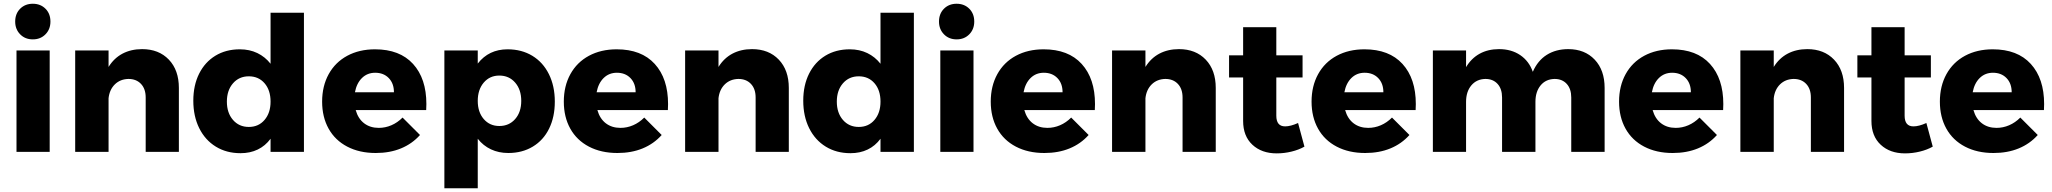

<svg xmlns="http://www.w3.org/2000/svg" viewBox="-20 -810 10945 1024"><path d="M68 -541H245V0H68ZM249 -695Q249 -654 222.5 -627Q196 -600 155 -600Q114 -600 87.5 -627Q61 -654 61 -695Q61 -737 87.5 -763.5Q114 -790 155 -790Q196 -790 222.5 -763.5Q249 -737 249 -695Z M934 -341V0H757V-290Q757 -336 732 -362.5Q707 -389 665 -389Q621 -388 592.5 -360Q564 -332 559 -286V0H381V-541H559V-453Q588 -500 633.5 -524Q679 -548 738 -548Q827 -548 880.5 -492Q934 -436 934 -341Z M1601 -742V0H1423V-70Q1395 -32 1354.5 -12.5Q1314 7 1263 7Q1188 7 1131 -28Q1074 -63 1042.5 -126.5Q1011 -190 1011 -273Q1011 -355 1042 -417Q1073 -479 1129 -513Q1185 -547 1259 -547Q1311 -547 1352.5 -527Q1394 -507 1423 -470V-742ZM1423 -268Q1423 -329 1391 -366Q1359 -403 1307 -403Q1255 -403 1222.5 -365.5Q1190 -328 1190 -268Q1190 -208 1222.5 -170.5Q1255 -133 1307 -133Q1359 -133 1391 -170.5Q1423 -208 1423 -268Z M2254 -255Q2254 -234 2253 -223H1877Q1890 -177 1922 -152.5Q1954 -128 2000 -128Q2035 -128 2067.5 -142Q2100 -156 2127 -183L2220 -90Q2178 -43 2118.5 -18.5Q2059 6 1984 6Q1897 6 1832 -28Q1767 -62 1732.5 -124Q1698 -186 1698 -268Q1698 -351 1733 -414.5Q1768 -478 1832 -512.5Q1896 -547 1980 -547Q2112 -547 2183 -469Q2254 -391 2254 -255ZM2081 -318Q2081 -365 2053.5 -393.5Q2026 -422 1981 -422Q1939 -422 1910.5 -394Q1882 -366 1873 -318Z M2939 -268Q2939 -186 2908.5 -124Q2878 -62 2821.5 -28Q2765 6 2691 6Q2640 6 2598.5 -13.5Q2557 -33 2528 -70V194H2350V-541H2528V-471Q2587 -547 2687 -547Q2762 -547 2819 -512.5Q2876 -478 2907.5 -414.5Q2939 -351 2939 -268ZM2760 -272Q2760 -332 2727.5 -369.5Q2695 -407 2643 -407Q2592 -407 2560 -369.5Q2528 -332 2528 -272Q2528 -212 2560 -175Q2592 -138 2643 -138Q2695 -138 2727.5 -175Q2760 -212 2760 -272Z M3543 -255Q3543 -234 3542 -223H3166Q3179 -177 3211 -152.5Q3243 -128 3289 -128Q3324 -128 3356.5 -142Q3389 -156 3416 -183L3509 -90Q3467 -43 3407.5 -18.5Q3348 6 3273 6Q3186 6 3121 -28Q3056 -62 3021.5 -124Q2987 -186 2987 -268Q2987 -351 3022 -414.5Q3057 -478 3121 -512.5Q3185 -547 3269 -547Q3401 -547 3472 -469Q3543 -391 3543 -255ZM3370 -318Q3370 -365 3342.5 -393.5Q3315 -422 3270 -422Q3228 -422 3199.5 -394Q3171 -366 3162 -318Z M4187 -341V0H4010V-290Q4010 -336 3985 -362.5Q3960 -389 3918 -389Q3874 -388 3845.5 -360Q3817 -332 3812 -286V0H3634V-541H3812V-453Q3841 -500 3886.5 -524Q3932 -548 3991 -548Q4080 -548 4133.5 -492Q4187 -436 4187 -341Z M4854 -742V0H4676V-70Q4648 -32 4607.5 -12.5Q4567 7 4516 7Q4441 7 4384 -28Q4327 -63 4295.5 -126.5Q4264 -190 4264 -273Q4264 -355 4295 -417Q4326 -479 4382 -513Q4438 -547 4512 -547Q4564 -547 4605.5 -527Q4647 -507 4676 -470V-742ZM4676 -268Q4676 -329 4644 -366Q4612 -403 4560 -403Q4508 -403 4475.5 -365.5Q4443 -328 4443 -268Q4443 -208 4475.5 -170.5Q4508 -133 4560 -133Q4612 -133 4644 -170.5Q4676 -208 4676 -268Z M4995 -541H5172V0H4995ZM5176 -695Q5176 -654 5149.5 -627Q5123 -600 5082 -600Q5041 -600 5014.5 -627Q4988 -654 4988 -695Q4988 -737 5014.5 -763.5Q5041 -790 5082 -790Q5123 -790 5149.5 -763.5Q5176 -737 5176 -695Z M5820 -255Q5820 -234 5819 -223H5443Q5456 -177 5488 -152.5Q5520 -128 5566 -128Q5601 -128 5633.5 -142Q5666 -156 5693 -183L5786 -90Q5744 -43 5684.5 -18.5Q5625 6 5550 6Q5463 6 5398 -28Q5333 -62 5298.5 -124Q5264 -186 5264 -268Q5264 -351 5299 -414.5Q5334 -478 5398 -512.5Q5462 -547 5546 -547Q5678 -547 5749 -469Q5820 -391 5820 -255ZM5647 -318Q5647 -365 5619.5 -393.5Q5592 -422 5547 -422Q5505 -422 5476.5 -394Q5448 -366 5439 -318Z M6464 -341V0H6287V-290Q6287 -336 6262 -362.5Q6237 -389 6195 -389Q6151 -388 6122.5 -360Q6094 -332 6089 -286V0H5911V-541H6089V-453Q6118 -500 6163.5 -524Q6209 -548 6268 -548Q6357 -548 6410.5 -492Q6464 -436 6464 -341Z M6937 -28Q6907 -11 6868 -1.5Q6829 8 6789 8Q6709 8 6659.5 -38Q6610 -84 6610 -165V-397H6535V-515H6610V-665H6787V-515H6927V-397H6787V-193Q6787 -136 6834 -136Q6863 -136 6903 -154Z M7531 -255Q7531 -234 7530 -223H7154Q7167 -177 7199 -152.5Q7231 -128 7277 -128Q7312 -128 7344.5 -142Q7377 -156 7404 -183L7497 -90Q7455 -43 7395.5 -18.5Q7336 6 7261 6Q7174 6 7109 -28Q7044 -62 7009.5 -124Q6975 -186 6975 -268Q6975 -351 7010 -414.5Q7045 -478 7109 -512.5Q7173 -547 7257 -547Q7389 -547 7460 -469Q7531 -391 7531 -255ZM7358 -318Q7358 -365 7330.5 -393.5Q7303 -422 7258 -422Q7216 -422 7187.5 -394Q7159 -366 7150 -318Z M8538 -341V0H8360V-290Q8360 -336 8336 -362.5Q8312 -389 8271 -389Q8224 -388 8196.5 -354.5Q8169 -321 8169 -267V0H7991V-290Q7991 -336 7967 -362.5Q7943 -389 7902 -389Q7855 -388 7827 -354.5Q7799 -321 7799 -267V0H7622V-541H7799V-452Q7827 -499 7871.5 -523.5Q7916 -548 7975 -548Q8041 -548 8088 -516Q8135 -484 8155 -427Q8181 -487 8229.5 -517.5Q8278 -548 8344 -548Q8432 -548 8485 -492Q8538 -436 8538 -341Z M9171 -255Q9171 -234 9170 -223H8794Q8807 -177 8839 -152.5Q8871 -128 8917 -128Q8952 -128 8984.5 -142Q9017 -156 9044 -183L9137 -90Q9095 -43 9035.5 -18.5Q8976 6 8901 6Q8814 6 8749 -28Q8684 -62 8649.5 -124Q8615 -186 8615 -268Q8615 -351 8650 -414.5Q8685 -478 8749 -512.5Q8813 -547 8897 -547Q9029 -547 9100 -469Q9171 -391 9171 -255ZM8998 -318Q8998 -365 8970.5 -393.5Q8943 -422 8898 -422Q8856 -422 8827.5 -394Q8799 -366 8790 -318Z M9815 -341V0H9638V-290Q9638 -336 9613 -362.5Q9588 -389 9546 -389Q9502 -388 9473.5 -360Q9445 -332 9440 -286V0H9262V-541H9440V-453Q9469 -500 9514.5 -524Q9560 -548 9619 -548Q9708 -548 9761.5 -492Q9815 -436 9815 -341Z M10288 -28Q10258 -11 10219 -1.5Q10180 8 10140 8Q10060 8 10010.5 -38Q9961 -84 9961 -165V-397H9886V-515H9961V-665H10138V-515H10278V-397H10138V-193Q10138 -136 10185 -136Q10214 -136 10254 -154Z M10882 -255Q10882 -234 10881 -223H10505Q10518 -177 10550 -152.5Q10582 -128 10628 -128Q10663 -128 10695.5 -142Q10728 -156 10755 -183L10848 -90Q10806 -43 10746.5 -18.5Q10687 6 10612 6Q10525 6 10460 -28Q10395 -62 10360.5 -124Q10326 -186 10326 -268Q10326 -351 10361 -414.5Q10396 -478 10460 -512.5Q10524 -547 10608 -547Q10740 -547 10811 -469Q10882 -391 10882 -255ZM10709 -318Q10709 -365 10681.5 -393.5Q10654 -422 10609 -422Q10567 -422 10538.5 -394Q10510 -366 10501 -318Z"/></svg>

Font: Montserrat arm2
Style: Bold
Weight: 700
Designer: Julieta Ulanovsky
Foundry: Julieta Ulanovsky
Version: Version 6.000